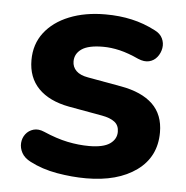

<svg xmlns="http://www.w3.org/2000/svg" viewBox="-43 -543 577 595"><g transform="rotate(5 245.5 -245.5)"><path d="M245.8 10.5Q202 10.5 155.1 2.4Q108.2 -5.8 70.5 -25.5Q51 -35.5 42.9 -50.5Q34.8 -65.5 35.9 -81.1Q37 -96.8 46.2 -108.9Q55.5 -121 70.6 -125.4Q85.8 -129.8 104.2 -121.8Q144.8 -104.2 179.2 -97.1Q213.8 -90 246.5 -90Q290.2 -90 310.9 -104.2Q331.5 -118.5 331.5 -141.5Q331.5 -161.5 317.9 -172.1Q304.2 -182.8 278 -187.5L173.8 -206.2Q111.8 -217.8 78.6 -251.8Q45.5 -285.8 45.5 -340Q45.5 -389.5 73.1 -425.5Q100.8 -461.5 149.6 -481.1Q198.5 -500.8 261.8 -500.8Q306.2 -500.8 344.1 -492.2Q382 -483.8 417.8 -465.2Q435.2 -456.8 442.1 -442.2Q449 -427.8 446.4 -412.1Q443.8 -396.5 434.1 -384.1Q424.5 -371.8 409.2 -368Q394 -364.2 374.5 -372.5Q342.8 -387.2 315.4 -393.8Q288 -400.2 263.5 -400.2Q217.5 -400.2 196.6 -385.6Q175.8 -371 175.8 -347.2Q175.8 -329.8 187.9 -317.8Q200 -305.8 225 -301.5L329.2 -282.8Q394 -271.2 427.9 -238.8Q461.8 -206.2 461.8 -151Q461.8 -75 402.8 -32.2Q343.8 10.5 245.8 10.5Z"/></g></svg>

Font: Nunito ExtraLight
Style: Regular
Weight: 200
Designer: Vernon Adams
Foundry: Vernon Adams
Version: Version 3.602;April 4, 2023;FontCreator 14.0.0.2856 64-bit